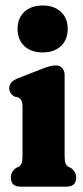

<svg xmlns="http://www.w3.org/2000/svg" viewBox="-20 -696 311 716"><path d="M139 -500.5Q96 -500.5 70.8 -524.2Q45.5 -548 45.5 -588Q45.5 -628 70.8 -651.8Q96 -675.5 139 -675.5Q182 -675.5 207.2 -651.8Q232.5 -628 232.5 -588Q232.5 -548 207.2 -524.2Q182 -500.5 139 -500.5ZM221 -415.5V-117Q221 -95.5 224.2 -87Q227.5 -78.5 235 -74L244 -70Q264 -56 264 -34Q264 0 228 0H56.5Q20.5 0 20.5 -34Q20.5 -56.5 40.5 -70L50 -74Q57 -78.5 60.5 -87Q64 -95.5 64 -117V-296Q64 -314 60 -321.2Q56 -328.5 47 -333L35 -335.5Q14.5 -347 14.5 -366.5Q14.5 -379 21.8 -388Q29 -397 48 -404.5L129.5 -436.5Q152 -445.5 164.5 -448.8Q177 -452 188 -452Q204 -452 212.5 -441.8Q221 -431.5 221 -415.5Z"/></svg>

Font: Fraunces 144pt S100
Style: Bold
Weight: 700
Version: Version 1.000; ttfautohint (v1.8.3)